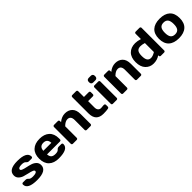

<svg xmlns="http://www.w3.org/2000/svg" viewBox="398 -2276 3852 3852"><g transform="rotate(-45 2323.5 -350.0)"><path d="M29.8 -387.2Q29.8 -544.9 284.2 -544.9Q551.8 -544.9 551.8 -404.8Q551.8 -392.1 543.5 -383.5Q535.2 -375 522 -375H449.2Q414.1 -375 390.1 -404.5Q366.2 -434.1 295.9 -434.1Q199.2 -434.1 199.2 -387.2Q199.2 -365.2 237.1 -350.6Q274.9 -335.9 329.3 -325Q383.8 -314 438 -296.9Q492.2 -279.8 530 -242.4Q567.9 -205.1 567.9 -147.9Q567.9 9.8 299.3 9.8Q30.8 9.8 30.8 -129.9Q30.8 -143.1 39.3 -151.6Q47.9 -160.2 61 -160.2H133.8Q168.9 -160.2 192.9 -130.6Q216.8 -101.1 287.1 -101.1Q398.9 -101.1 398.9 -147.9Q398.9 -169.9 361.1 -184.6Q323.2 -199.2 268.6 -210.7Q213.9 -222.2 159.9 -239Q106 -255.9 67.9 -293.5Q29.8 -331.1 29.8 -387.2Z M1198.2 -273.9V-246.1Q1198.2 -232.9 1189.7 -224.4Q1181.2 -215.8 1168 -215.8H800.3Q805.2 -155.8 834.7 -128.4Q864.3 -101.1 929.2 -101.1Q994.1 -101.1 1018.1 -130.4Q1042 -159.7 1077.1 -160.2H1149.9Q1163.1 -160.2 1171.6 -151.6Q1180.2 -143.1 1180.2 -129.9Q1180.2 10.3 913.1 9.8Q778.3 9.8 703.1 -61.5Q627.9 -132.8 627.9 -266.8Q627.9 -400.9 703.6 -472.9Q779.3 -544.9 913.6 -544.9Q1047.9 -544.9 1123 -474.9Q1198.2 -404.8 1198.2 -273.9ZM799.3 -318.8H1026.4Q1021.5 -434.1 913.3 -434.1Q805.2 -434.1 799.3 -318.8Z M1288.1 -29.8V-504.9Q1288.1 -518.1 1296.6 -526.6Q1305.2 -535.2 1317.9 -535.2H1427.2Q1439.9 -535.2 1448.5 -526.6Q1457 -518.1 1457 -504.9V-474.1Q1541 -544.9 1636 -544.9Q1731 -544.9 1790.5 -487.1Q1850.1 -429.2 1850.1 -310.1V-29.8Q1850.1 -17.1 1841.6 -8.5Q1833 0 1819.8 0H1710.9Q1698.2 0 1689.7 -8.5Q1681.2 -17.1 1681.2 -29.8V-310.1Q1681.2 -426.8 1587.9 -426.8Q1526.9 -426.8 1457 -356.9V-29.8Q1457 -17.1 1448.5 -8.5Q1439.9 0 1427.2 0H1317.9Q1305.2 0 1296.6 -8.5Q1288.1 -17.1 1288.1 -29.8Z M2225.1 -106 2292 -111.8H2310.1Q2323.2 -111.8 2331.8 -103.5Q2340.3 -95.2 2340.3 -82V-29.8Q2340.3 -19 2331.8 -10.5Q2323.2 -2 2310.1 0Q2260.3 9.8 2180.2 9.8Q1970.2 9.8 1970.2 -210V-669.9Q1970.2 -683.1 1978.8 -691.7Q1987.3 -700.2 2000 -700.2H2109.4Q2122.1 -700.2 2130.6 -691.7Q2139.2 -683.1 2139.2 -669.9V-506.8H2275.4Q2288.1 -506.8 2296.6 -498.5Q2305.2 -490.2 2305.2 -477.1V-418.9Q2305.2 -405.8 2296.6 -397.5Q2288.1 -389.2 2275.4 -389.2H2139.2V-210Q2139.2 -160.2 2162.6 -133.1Q2186 -106 2225.1 -106Z M2420.4 -637.2V-653.8Q2420.4 -679.7 2435.3 -694.8Q2450.2 -710 2476.6 -710H2537.1Q2563 -710 2578.1 -695.1Q2593.3 -680.2 2593.3 -653.8V-637.2Q2593.3 -611.3 2578.4 -596.2Q2563.5 -581.1 2537.1 -581.1H2476.6Q2450.7 -581.1 2435.5 -596.2Q2420.4 -611.3 2420.4 -637.2ZM2422.4 -29.8V-493.2Q2422.4 -506.3 2430.9 -514.6Q2439.5 -522.9 2452.1 -522.9H2561.5Q2574.7 -522.9 2583 -514.4Q2591.3 -505.9 2591.3 -493.2V-29.8Q2591.3 -16.6 2582.8 -8.3Q2574.2 0 2561.5 0H2452.1Q2439 0 2430.7 -8.3Q2422.4 -16.6 2422.4 -29.8Z M2713.4 -29.8V-504.9Q2713.4 -518.1 2721.9 -526.6Q2730.5 -535.2 2743.2 -535.2H2852.5Q2865.2 -535.2 2873.8 -526.6Q2882.3 -518.1 2882.3 -504.9V-474.1Q2966.3 -544.9 3061.3 -544.9Q3156.2 -544.9 3215.8 -487.1Q3275.4 -429.2 3275.4 -310.1V-29.8Q3275.4 -17.1 3266.8 -8.5Q3258.3 0 3245.1 0H3136.2Q3123.5 0 3115 -8.5Q3106.4 -17.1 3106.4 -29.8V-310.1Q3106.4 -426.8 3013.2 -426.8Q2952.1 -426.8 2882.3 -356.9V-29.8Q2882.3 -17.1 2873.8 -8.5Q2865.2 0 2852.5 0H2743.2Q2730.5 0 2721.9 -8.5Q2713.4 -17.1 2713.4 -29.8Z M3627.4 -544.9Q3689.5 -544.9 3768.6 -520V-669.9Q3768.6 -683.1 3777.1 -691.7Q3785.6 -700.2 3798.3 -700.2H3907.2Q3920.4 -700.2 3929 -691.7Q3937.5 -683.1 3937.5 -669.9V-29.8Q3937.5 -17.1 3929 -8.5Q3920.4 0 3907.2 0H3813.5Q3800.3 0 3792 -8.5Q3783.7 -17.1 3783.7 -29.8V-44.9Q3706.5 9.8 3604.5 9.8Q3502.4 9.8 3433.8 -62Q3365.2 -133.8 3365.2 -267.8Q3365.2 -401.9 3436.3 -473.4Q3507.3 -544.9 3627.4 -544.9ZM3768.6 -151.9V-407.2Q3705.6 -426.8 3662.6 -426.8Q3595.2 -426.8 3567.4 -388.9Q3539.6 -351.1 3539.6 -267.6Q3539.6 -184.1 3565.9 -146Q3592.3 -107.9 3645.3 -107.9Q3698.2 -107.9 3768.6 -151.9Z M4103.5 -60.5Q4027.3 -130.9 4027.3 -267.8Q4027.3 -404.8 4103.5 -474.9Q4179.7 -544.9 4322.5 -544.9Q4465.3 -544.9 4541.5 -474.9Q4617.7 -404.8 4617.7 -267.8Q4617.7 -130.9 4541.5 -60.5Q4465.3 9.8 4322.5 9.8Q4179.7 9.8 4103.5 -60.5ZM4227.1 -394.5Q4196.8 -355 4196.8 -268.1Q4196.8 -181.2 4227.1 -141.1Q4257.3 -101.1 4322.5 -101.1Q4387.7 -101.1 4418.2 -141.1Q4448.7 -181.2 4448.7 -268.1Q4448.7 -355 4418.2 -394.5Q4387.7 -434.1 4322.5 -434.1Q4257.3 -434.1 4227.1 -394.5Z"/></g></svg>

Font: Days One
Style: Regular
Weight: 400
Designer: Alexander Kalachev, Alexey Maslov, Jovanny Lemonad
Foundry: Alexander Kalachev, Alexey Maslov, Jovanny Lemonad
Version: Version 1.002